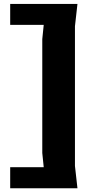

<svg xmlns="http://www.w3.org/2000/svg" viewBox="-20 -780 540 999"><path d="M370 83.5 383 199.5H33V90H207.5L200 16V-576.5L207.5 -650.5H33V-759.5H383L370 -643.5Z"/></svg>

Font: B612
Style: Bold
Weight: 700
Designer: Nicolas Chauveau, Thomas Paillot, Jonathan Favre-Lamarine, Jean-Luc Vinot
Foundry: AIRBUS
Version: Version 1.008